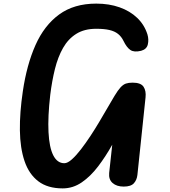

<svg xmlns="http://www.w3.org/2000/svg" viewBox="-20 -1034 942 1064"><path d="M327.5 10Q244 10 192.2 -29.5Q140.5 -69 116 -141.2Q91.5 -213.5 90.2 -312Q89 -410.5 106.5 -528Q128 -674.5 176.5 -783.8Q225 -893 307.5 -953.5Q390 -1014 513.5 -1014Q584.5 -1014 642.5 -993.5Q700.5 -973 740.2 -935Q780 -897 797 -843.5Q805.5 -815 799.2 -788Q793 -761 762 -752.5Q723 -743 702.5 -757Q682 -771 664.5 -807Q653 -831 634.2 -846Q615.5 -861 586.2 -867.8Q557 -874.5 513.5 -874.5Q447.5 -874.5 402.8 -846.5Q358 -818.5 329.5 -768.5Q301 -718.5 284.5 -652Q268 -585.5 258.5 -508.5Q244.5 -386.5 248.8 -301.8Q253 -217 275.2 -173.2Q297.5 -129.5 336.5 -129.5Q354.5 -129.5 378.5 -151Q402.5 -172.5 429 -207Q455.5 -241.5 481.5 -281Q507.5 -320.5 529.2 -357.2Q551 -394 565.5 -419Q595.5 -471 614.5 -502.5Q633.5 -534 648 -549.8Q662.5 -565.5 677.5 -570.8Q692.5 -576 714.5 -576Q760.5 -576 775.5 -553.2Q790.5 -530.5 786.5 -494L741.5 -65Q738.5 -37 722 -18.5Q705.5 0 665.5 0Q626.5 0 604 -19.8Q581.5 -39.5 585 -75.5L602 -232Q565.5 -167 523.8 -112Q482 -57 433.2 -23.5Q384.5 10 327.5 10Z"/></svg>

Font: Edu SA Hand
Style: Bold
Weight: 700
Designer: Tina and Corey Anderson, Eben Sorkin, Mirko Velimirovic
Foundry: Google for Education
Version: Version 2.000